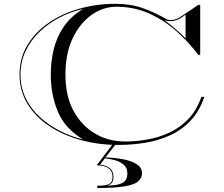

<svg xmlns="http://www.w3.org/2000/svg" viewBox="-20 -732 1146 983"><path d="M556 175Q556 149 543 136Q530 123 511.2 118.5Q492.5 114 475 114L562.5 -1H578.5L520 74Q571 75.5 613.5 84Q656 92.5 681.5 109.8Q707 127 707 155Q707 180 687.2 196.8Q667.5 213.5 617.8 222Q568 230.5 478 230.5V219Q522.5 219 539.2 209.8Q556 200.5 556 175ZM561 175Q561 211 528 218Q580 218 606 205.2Q632 192.5 632 155Q632 127 613 111Q594 95 567.2 87.8Q540.5 80.5 517 79L492.5 111Q522 113.5 541.5 128.5Q561 143.5 561 175ZM995 -707H1005V-451.5H995Q948.5 -513.5 886.2 -569.8Q824 -626 746.2 -661.8Q668.5 -697.5 575.5 -697.5Q508.5 -697.5 449 -655.8Q389.5 -614 352.2 -536.2Q315 -458.5 315 -350Q315 -241.5 356.2 -165Q397.5 -88.5 466.8 -48Q536 -7.5 620 -7.5Q677 -7.5 736 -18Q795 -28.5 848.8 -53.8Q902.5 -79 945 -123.5Q987.5 -168 1011 -236H1026Q1001.5 -163.5 957 -115.8Q912.5 -68 853.5 -40.5Q794.5 -13 726 -1.5Q657.5 10 585 10Q484.5 10 393.5 -15Q302.5 -40 232 -86.8Q161.5 -133.5 120.8 -200.2Q80 -267 80 -350Q80 -433.5 119.8 -500.2Q159.5 -567 228.2 -614.5Q297 -662 385.2 -687.2Q473.5 -712.5 570 -712.5Q649.5 -712.5 711.8 -690Q774 -667.5 833.5 -633.5Q842.5 -628.5 862.5 -629.8Q882.5 -631 908.5 -648.5ZM240 -350Q240 -418.5 255.5 -481.2Q271 -544 307 -596.2Q343 -648.5 405 -686Q344.5 -672.5 287.2 -643.2Q230 -614 184.2 -570.8Q138.5 -527.5 111.8 -472Q85 -416.5 85 -350Q85 -283.5 111.8 -229Q138.5 -174.5 184 -132.8Q229.5 -91 286.8 -62Q344 -33 405 -18Q312 -74.5 276 -161Q240 -247.5 240 -350ZM821.5 -628Q838.5 -617 859 -600.2Q879.5 -583.5 898.5 -566.2Q917.5 -549 930 -535.5V-657Q895 -629 869.5 -625.2Q844 -621.5 821.5 -628Z"/></svg>

Font: Engraving Unshaded CC
Style: Bold
Weight: 700
Designer: indestructible type*
Foundry: Cowboy Collective
Version: Version 1.000